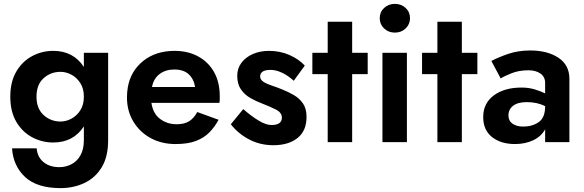

<svg xmlns="http://www.w3.org/2000/svg" viewBox="-20 -732 3009 989"><path d="M168 -234Q168 -296 204.5 -329Q241 -362 292 -362Q320 -362 347.5 -347.5Q375 -333 393.5 -304.5Q412 -276 412 -234Q412 -192 393.5 -163.5Q375 -135 347.5 -120.5Q320 -106 292 -106Q241 -106 204.5 -139.5Q168 -173 168 -234ZM33 -234Q33 -157 64 -104.5Q95 -52 145.5 -25Q196 2 254 2Q358 2 412 -81V-10Q412 37 394.5 68Q377 99 348 114Q319 129 286 129Q235 129 203.5 102.5Q172 76 169 32H42Q48 123 109.5 180Q171 237 292 237Q358 237 414 211Q470 185 503.5 130.5Q537 76 537 -10V-460H412V-387Q358 -470 254 -470Q196 -470 145.5 -443Q95 -416 64 -363.5Q33 -311 33 -234Z M760 -202H1110Q1112 -213 1112 -221.5Q1112 -230 1112 -236Q1112 -309 1082.5 -361Q1053 -413 1000.5 -441.5Q948 -470 880 -470Q782 -470 717 -417.5Q652 -365 638 -280Q636 -268 635 -255.5Q634 -243 634 -230Q634 -161 666.5 -106.5Q699 -52 755.5 -21Q812 10 884 10Q948 10 989.5 -6Q1031 -22 1058.5 -50Q1086 -78 1106 -115L996 -155Q980 -124 955 -108Q930 -92 890 -92Q841 -92 804.5 -119.5Q768 -147 760 -202ZM763 -284Q771 -327 802 -350.5Q833 -374 878 -374Q925 -374 951.5 -350Q978 -326 985 -284Z M1233 -170 1169 -92Q1205 -45 1262 -14.5Q1319 16 1388 16Q1466 16 1512.5 -21Q1559 -58 1559 -130Q1559 -172 1541 -198.5Q1523 -225 1494 -242Q1465 -259 1432 -272Q1405 -283 1379 -291.5Q1353 -300 1336.5 -311Q1320 -322 1320 -338Q1320 -372 1374 -372Q1402 -372 1433.5 -357Q1465 -342 1493 -316L1550 -394Q1520 -427 1471.5 -448.5Q1423 -470 1365 -470Q1320 -470 1283 -454Q1246 -438 1224 -409Q1202 -380 1202 -342Q1202 -299 1221 -271.5Q1240 -244 1270 -227Q1300 -210 1332 -198Q1371 -183 1401.5 -167.5Q1432 -152 1432 -126Q1432 -88 1378 -88Q1350 -88 1312 -111Q1274 -134 1233 -170Z M1668 -620V-460H1589V-350H1668V0H1794V-350H1874V-460H1794V-620Z M1950 -460V0H2076V-460ZM1936 -638Q1936 -607 1958.5 -585.5Q1981 -564 2014 -564Q2047 -564 2069.5 -585.5Q2092 -607 2092 -638Q2092 -670 2069.5 -691Q2047 -712 2014 -712Q1981 -712 1958.5 -691Q1936 -670 1936 -638Z M2233 -620V-460H2154V-350H2233V0H2359V-350H2439V-460H2359V-620Z M2559 -328Q2576 -339 2614.5 -354.5Q2653 -370 2702 -370Q2740 -370 2764 -353Q2788 -336 2788 -305V-251Q2766 -262 2734.5 -271.5Q2703 -281 2667 -281Q2578 -281 2523.5 -240.5Q2469 -200 2469 -129Q2469 -62 2514.5 -26Q2560 10 2633 10Q2685 10 2726.5 -9.5Q2768 -29 2788 -66V0H2913V-326Q2913 -397 2856.5 -434.5Q2800 -472 2711 -472Q2649 -472 2598 -454.5Q2547 -437 2511 -418ZM2599 -137Q2599 -169 2623.5 -187.5Q2648 -206 2693 -206Q2748 -206 2788 -185V-184Q2788 -126 2755 -103Q2722 -80 2675 -80Q2642 -80 2620.5 -94.5Q2599 -109 2599 -137Z"/></svg>

Font: Jost-600-Semi-PL
Style: Regular
Weight: 600
Version: Version 3.300; ttfautohint (v0.97) -l 8 -r 50 -G 200 -x 14 -